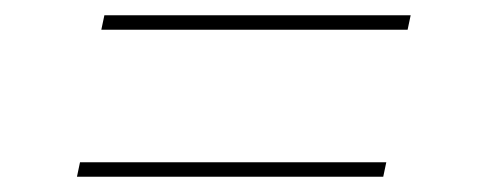

<svg xmlns="http://www.w3.org/2000/svg" viewBox="-20 -466 640 252"><path d="M515 -427H113L117 -446H519ZM483 -234H81L85 -253H487Z"/></svg>

Font: Iosevka Curly Thin Extended
Style: Italic
Weight: 100
Width: 7
Italic angle: -9°
Monospace: yes
Designer: Belleve Invis
Foundry: Belleve Invis
Version: Version 11.1.0; ttfautohint (v1.8.3)